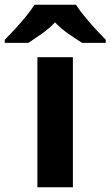

<svg xmlns="http://www.w3.org/2000/svg" viewBox="-79 -786 464 806"><path d="M227 0H78V-546H227ZM240 -766Q254 -744 276.5 -716.5Q299 -689 323 -663Q347 -637 365 -619V-606H266Q240 -622 209 -643.5Q178 -665 152 -692Q126 -665 96 -644Q66 -623 40 -606H-59V-619Q-40 -638 -16.5 -663.5Q7 -689 29.5 -716.5Q52 -744 66 -766Z"/></svg>

Font: Noto Sans Gurmukhi
Style: Bold
Weight: 700
Designer: Jelle Bosma - Monotype Design Team
Foundry: Monotype Imaging Inc.
Version: Version 2.004; ttfautohint (v1.8.4.7-5d5b)